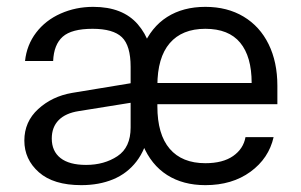

<svg xmlns="http://www.w3.org/2000/svg" viewBox="-20 -530 878 560"><path d="M372 -250Q372 -334 396.5 -392.5Q421 -451 467.5 -480.5Q514 -510 579 -510Q643 -510 690.5 -481.5Q738 -453 763.5 -401Q789 -349 789 -280V-226H410V-288H714Q714 -365 680.5 -405.5Q647 -446 579 -446Q511 -446 475 -404Q439 -362 439 -280V-220Q439 -138 475 -96Q511 -54 579 -54Q630 -54 660 -75Q690 -96 696 -130H778Q764 -68 710.5 -29Q657 10 579 10Q514 10 467.5 -19.5Q421 -49 396.5 -107.5Q372 -166 372 -250ZM51 -120Q51 -175 91.5 -212Q132 -249 190 -259L372 -289V-232L210 -206Q171 -200 151 -179.5Q131 -159 131 -126Q131 -89 156.5 -69Q182 -49 231 -49Q284 -49 322.5 -74.5Q361 -100 361 -158V-335Q361 -397 335.5 -421.5Q310 -446 250 -446Q189 -446 163 -423Q137 -400 135 -352H53Q58 -399 85.5 -435Q113 -471 157 -490.5Q201 -510 252 -510Q338 -510 382 -459Q426 -408 426 -330L415 -147Q405 -94 378 -59Q351 -24 310 -7Q269 10 217 10Q136 10 93.5 -27.5Q51 -65 51 -120Z"/></svg>

Font: TASA Orbiter VF Text
Style: Regular
Weight: 400
Designer: Weizhong Zhang
Foundry: 本地遙控
Version: Version 1.001;Glyphs 3.2 (3192)